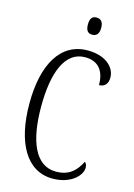

<svg xmlns="http://www.w3.org/2000/svg" viewBox="-136 -981 738 1060"><g transform="rotate(15 233.0 -451.0)"><path d="M280 -814C302 -814 319 -826 319 -863C319 -900 302 -912 280 -912C258 -912 243 -900 243 -863C243 -826 258 -814 280 -814ZM274 10C381 10 436 -53 436 -94C436 -109 431 -121 423 -126C397 -74 360 -32 282 -32C164 -32 111 -162 111 -358C111 -552 161 -684 276 -684C358 -684 389 -628 389 -555C420 -555 439 -575 439 -611C439 -671 381 -724 281 -724C125 -724 44 -581 44 -358C44 -137 124 10 274 10Z"/></g></svg>

Font: Noto Serif Thai ExtraCondensed Light
Style: Regular
Weight: 300
Width: 2
Designer: Monotype Design Team
Foundry: Monotype Imaging Inc.
Version: Version 2.002